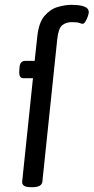

<svg xmlns="http://www.w3.org/2000/svg" viewBox="-20 -776 389 798"><path d="M110 2Q89 2 80.5 -3.5Q72 -9 72 -20L117 -451H77Q59 -451 60 -478L61 -493Q62 -523 85 -523H124L135 -624Q141 -682 165 -710Q189 -738 220 -747Q251 -756 278 -756Q287 -756 304 -754.5Q321 -753 335 -746.5Q349 -740 349 -725Q349 -720 345 -708Q341 -696 335 -686.5Q329 -677 323 -677Q320 -677 310.5 -680.5Q301 -684 278 -684Q255 -684 239 -671.5Q223 -659 218 -614L156 -20Q153 2 114 2Z"/></svg>

Font: Asap
Style: Italic
Weight: 400
Italic angle: -6°
Designer: Pablo Cosgaya
Foundry: Omnibus-Type
Version: Version 3.001; ttfautohint (v1.8.3)